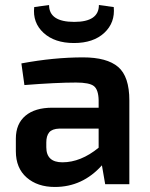

<svg xmlns="http://www.w3.org/2000/svg" viewBox="-20 -732 598 763"><path d="M373 -712 432 -704Q438 -642 394.5 -601.5Q351 -561 274 -561Q197 -561 153 -601.5Q109 -642 116 -704L175 -712Q175 -645 275 -645Q373 -645 373 -712ZM77 -394 65 -480Q194 -504 310 -504Q405 -504 449.5 -466Q494 -428 494 -333V0H398L385 -75Q308 11 198 11Q129 11 86 -26.5Q43 -64 43 -131V-181Q43 -240 81 -272Q119 -304 188 -304H372V-334Q371 -376 353 -390Q335 -404 282 -404Q205 -404 77 -394ZM164 -166V-147Q164 -87 228 -87Q301 -87 372 -145V-221H216Q187 -220 175.5 -206Q164 -192 164 -166Z"/></svg>

Font: Exo 2.0 Semi Bold
Style: Regular
Weight: 600
Designer: Natanael Gama
Version: Version 1.001;PS 001.001;hotconv 1.0.70;makeotf.lib2.5.58329